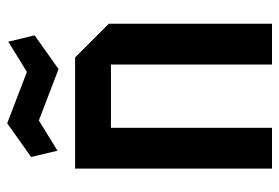

<svg xmlns="http://www.w3.org/2000/svg" viewBox="-144 -650 793 546"><g transform="rotate(-90 253.0 -376.5)"><path d="M47 0V-560H363L459 -464V0H343V-458H163V0ZM98 -610 80 -685 176 -753 322 -697 408 -750 426 -675 330 -607 184 -663Z"/></g></svg>

Font: Tektur SemiCondensed Medium
Style: Regular
Weight: 500
Width: 4
Designer: Adam Jagosz
Foundry: Adam Jagosz
Version: Version 1.005;gftools[0.9.30]